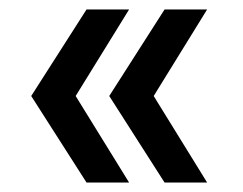

<svg xmlns="http://www.w3.org/2000/svg" viewBox="-20 -454 514 406"><path d="M163 -68 46 -251 163 -434H253L140 -251L253 -68ZM328 -68 211 -251 328 -434H418L305 -251L418 -68Z"/></svg>

Font: Instrument Sans SemiCondensed Medium
Style: Regular
Weight: 500
Width: 4
Designer: Rodrigo Fuenzalida
Foundry: fragTYPE
Version: Version 1.000;gftools[0.9.28]